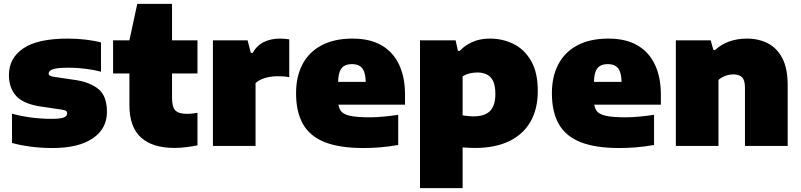

<svg xmlns="http://www.w3.org/2000/svg" viewBox="-20 -760 4172 1000"><path d="M253 11Q196.5 11 141.8 4Q87 -3 42.5 -15.5V-168Q86.5 -155.5 140.5 -148.2Q194.5 -141 249 -141Q296 -141 313 -148.5Q330 -156 330 -169Q330 -177.5 324.5 -182Q319 -186.5 302 -189L193.5 -205Q104 -218 65.2 -259.2Q26.5 -300.5 26.5 -370Q26.5 -457 101.2 -508Q176 -559 333.5 -559Q380 -559 426.8 -553.5Q473.5 -548 506 -539V-386.5Q473.5 -395.5 427.8 -401.5Q382 -407.5 338 -407.5Q293 -407.5 270.5 -403Q248 -398.5 240.8 -391.5Q233.5 -384.5 233.5 -377.5Q233.5 -370 239.8 -366Q246 -362 263 -359.5L371.5 -343.5Q449 -332 493 -295.8Q537 -259.5 537 -177.5Q537 -89.5 462.8 -39.2Q388.5 11 253 11Z M889 10.5Q774 10.5 714 -44.2Q654 -99 654 -212.5V-550L695 -740H876V-251Q876 -202 893.5 -184.5Q911 -167 954 -167Q966 -167 979 -168.2Q992 -169.5 1008.5 -172.5V-3Q985 2 952 6.2Q919 10.5 889 10.5ZM569 -377.5V-550H1008.5V-377.5Z M1089 0V-550H1269.5L1286.5 -484.5H1296Q1318 -523.5 1354.5 -541.2Q1391 -559 1438.5 -559Q1451.5 -559 1464.2 -557.8Q1477 -556.5 1486.5 -555V-358Q1472 -361 1455.2 -362Q1438.5 -363 1425 -363Q1403 -363 1381.2 -359Q1359.5 -355 1341 -346.8Q1322.5 -338.5 1311 -327V0Z M1872.5 11Q1750 11 1672.5 -19.2Q1595 -49.5 1558.5 -112.8Q1522 -176 1522 -274.5Q1522 -361.5 1555.5 -425.2Q1589 -489 1654.8 -524Q1720.5 -559 1816.5 -559Q1907 -559 1967.5 -523.8Q2028 -488.5 2058.8 -423Q2089.5 -357.5 2089.5 -267V-215H1634V-333.5H1917L1885 -324.5Q1885 -361 1877.5 -383.5Q1870 -406 1854 -416Q1838 -426 1813 -426Q1788 -426 1772 -416.2Q1756 -406.5 1748.5 -384.2Q1741 -362 1741 -325.5V-237.5Q1741 -204.5 1753 -185.2Q1765 -166 1800.5 -157.5Q1836 -149 1906.5 -149Q1940 -149 1979 -152.8Q2018 -156.5 2054 -162V-5Q2004 4 1959.2 7.5Q1914.5 11 1872.5 11Z M2167.5 220V-550H2353L2365 -495H2374.5Q2401.5 -524 2440.8 -541.5Q2480 -559 2531.5 -559Q2598.5 -559 2655.2 -530.8Q2712 -502.5 2746.5 -442.2Q2781 -382 2781 -286.5Q2781 -192.5 2742.8 -126Q2704.5 -59.5 2631.5 -24.5Q2558.5 10.5 2455.5 10.5Q2438 10.5 2421.2 9.8Q2404.5 9 2389.5 7.5V220ZM2446.5 -154Q2504.5 -154 2532.2 -181.8Q2560 -209.5 2560 -271Q2560 -313 2548.5 -337.2Q2537 -361.5 2515.8 -372Q2494.5 -382.5 2466 -382.5Q2446 -382.5 2425.5 -377.5Q2405 -372.5 2389.5 -362V-159Q2401 -157.5 2416 -155.8Q2431 -154 2446.5 -154Z M3205 11Q3082.5 11 3005 -19.2Q2927.5 -49.5 2891 -112.8Q2854.5 -176 2854.5 -274.5Q2854.5 -361.5 2888 -425.2Q2921.5 -489 2987.2 -524Q3053 -559 3149 -559Q3239.5 -559 3300 -523.8Q3360.5 -488.5 3391.2 -423Q3422 -357.5 3422 -267V-215H2966.5V-333.5H3249.5L3217.5 -324.5Q3217.5 -361 3210 -383.5Q3202.5 -406 3186.5 -416Q3170.5 -426 3145.5 -426Q3120.5 -426 3104.5 -416.2Q3088.5 -406.5 3081 -384.2Q3073.5 -362 3073.5 -325.5V-237.5Q3073.5 -204.5 3085.5 -185.2Q3097.5 -166 3133 -157.5Q3168.5 -149 3239 -149Q3272.5 -149 3311.5 -152.8Q3350.5 -156.5 3386.5 -162V-5Q3336.5 4 3291.8 7.5Q3247 11 3205 11Z M3500 0V-550H3681.5L3695.5 -500H3705Q3735.5 -528.5 3777.8 -543.8Q3820 -559 3870 -559Q3931.5 -559 3979.5 -534.2Q4027.5 -509.5 4055 -456.2Q4082.5 -403 4082.5 -316.5V0H3860V-303Q3860 -343 3844.5 -357.8Q3829 -372.5 3800 -372.5Q3784.5 -372.5 3770 -368.8Q3755.5 -365 3743.2 -358.5Q3731 -352 3722 -343.5V0Z"/></svg>

Font: Encode Sans SemiExpanded Black
Style: Regular
Weight: 900
Width: 6
Designer: Multiple Designers
Foundry: Impallari Type
Version: Version 3.002